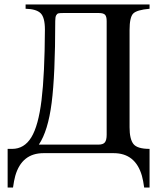

<svg xmlns="http://www.w3.org/2000/svg" viewBox="-20 -682 705 855"><path d="M646 153H622Q618 123 612 101Q583 0 486 0H174Q77 0 48 101Q42 123 38 153H14V-19H34Q88 -19 119.5 -70.5Q151 -122 165 -236.5Q179 -351 180 -550Q180 -605 160.5 -623.5Q141 -642 94 -643V-662H646V-643Q589 -638 573 -621.5Q557 -605 557 -548V-115Q557 -63 574 -41Q591 -19 646 -19ZM455 -82V-588Q455 -609 447.5 -616.5Q440 -624 420 -624H261Q246 -624 240 -622.5Q234 -621 230 -613.5Q226 -606 226 -588Q226 -349 210 -224Q194 -99 153 -38H418Q439 -38 447 -48Q455 -58 455 -82Z"/></svg>

Font: STIX MathJax Alphabets
Style: Regular
Weight: 400
Designer: MicroPress Inc., with final additions and corrections provided by Coen Hoffman, Elsevier (retired)
Version: Version 1.1.1